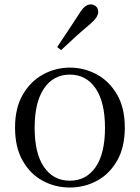

<svg xmlns="http://www.w3.org/2000/svg" viewBox="-20 -838 636 873"><path d="M297.5 14.6Q231.2 14.6 174.4 -15.9Q117.6 -46.5 83 -107.4Q48.4 -168.3 48.4 -257.8Q48.4 -347.6 84.1 -408.5Q119.7 -469.3 176.7 -500Q233.7 -530.6 297.5 -530.6Q362.2 -530.6 419.2 -500.1Q476.2 -469.5 511.9 -408.7Q547.5 -347.8 547.5 -257.8Q547.5 -168 512.4 -107.2Q477.3 -46.3 420.5 -15.8Q363.7 14.6 297.5 14.6ZM297.5 -16.4Q372 -16.4 414.7 -78.2Q457.4 -140.1 457.4 -256.6Q457.4 -373.4 414.7 -436.1Q372 -498.8 297.5 -498.8Q223.1 -498.8 180.3 -436.1Q137.5 -373.4 137.5 -256.6Q137.5 -140.1 180.3 -78.2Q223.1 -16.4 297.5 -16.4ZM239.9 -624Q264 -660.9 288.8 -697.4Q313.6 -734 338.3 -772.8Q353.6 -797.6 365.9 -807.7Q378.2 -817.9 392.9 -817.9Q405.8 -817.9 416.2 -809.1Q426.6 -800.3 426.6 -783.8Q426.6 -771.1 416.8 -756.9Q407 -742.7 383.6 -723.1Q350.8 -695.8 319.8 -667.5Q288.8 -639.2 257.9 -610.1Z"/></svg>

Font: Noto Serif TC
Style: Regular
Weight: 200
Designer: Ryoko NISHIZUKA 西塚涼子 (kana & ideographs); Frank Grießhammer (Latin, Greek & Cyrillic); Wenlong ZHANG 张文龙 (bopomofo); San
Foundry: Adobe
Version: Version 2.001;hotconv 1.1.0;makeotfexe 2.6.0